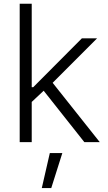

<svg xmlns="http://www.w3.org/2000/svg" viewBox="-20 -747 565 1009"><path d="M146.7 -727.3V-288.7H154.5L410.2 -545.5H490.1L256.7 -311.8L504.3 0H423.3L209.5 -270.2L146.7 -211.3V0H83.5V-727.3ZM199.6 241.5 241.8 57.5H307.5L249.3 241.5Z"/></svg>

Font: Inter P Light
Style: Regular
Weight: 300
Designer: Rasmus Andersson
Foundry: rsms
Version: Version 3.018;git-588b23468